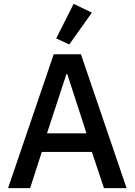

<svg xmlns="http://www.w3.org/2000/svg" viewBox="-20 -981 702 1001"><path d="M522 0 459 -189H198L137 0H22L260 -698H402L640 0ZM331 -594H326L225 -286H431ZM341 -749 273 -781 364 -961 459 -915Z"/></svg>

Font: Plexus Sans Medium
Style: Regular
Weight: 500
Version: Version 2.001;PS 002.001;hotconv 1.0.70;makeotf.lib2.5.58329